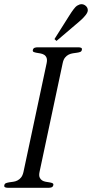

<svg xmlns="http://www.w3.org/2000/svg" viewBox="-45 -891 436 911"><path d="M142.6 -75.2Q139.2 -58.6 143.1 -49.3Q147 -40 154.5 -35.2Q162.1 -30.3 172.1 -28.6Q182.1 -26.9 190.4 -25.6Q198.7 -24.4 204.1 -21.7Q209.5 -19 208 -12.7Q206.1 -4.4 199.7 -2.2Q193.4 0 187 0H-8.3Q-14.6 0 -20.5 -2.2Q-26.4 -4.4 -24.4 -12.7Q-22.9 -19.5 -16.6 -22Q-10.3 -24.4 -1.5 -25.9Q7.3 -27.3 17.6 -28.6Q27.8 -29.8 37.6 -34.7Q47.4 -39.6 54.9 -48.8Q62.5 -58.1 66.4 -75.2L176.3 -591.3Q179.7 -607.9 175.8 -617.2Q171.9 -626.5 164.3 -631.1Q156.7 -635.7 146.7 -637.5Q136.7 -639.2 128.4 -640.6Q120.1 -642.1 114.7 -644.5Q109.4 -647 110.8 -653.8Q112.8 -662.1 119.4 -664.3Q126 -666.5 132.3 -666.5H327.6Q334 -666.5 339.6 -664.3Q345.2 -662.1 343.3 -653.8Q341.8 -647 335.4 -644.5Q329.1 -642.1 320.3 -640.9Q311.5 -639.6 301.3 -638.2Q291 -636.7 281.2 -632.1Q271.5 -627.4 263.7 -617.9Q255.9 -608.4 252.4 -591.3ZM223.1 -696.8 213.4 -705.6 282.7 -815.4Q308.1 -856 320.3 -863.8Q332.5 -871.1 341.8 -871.1Q353 -871.1 362.3 -862.8Q371.6 -854.5 371.6 -842.3Q371.6 -823.7 332.5 -790Z"/></svg>

Font: Atsinvsda
Style: Italic
Weight: 400
Italic angle: -12°
Designer: Al Webster
Foundry: Al Webster and Michael Everson
Version: Version 2.000